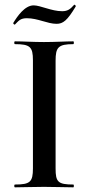

<svg xmlns="http://www.w3.org/2000/svg" viewBox="-20 -802 378 822"><path d="M44 -697C60 -713 67 -724 95 -724C142 -724 183 -700 222 -700C250 -700 268 -714 304 -774C306 -778 299 -784 297 -781C281 -763 270 -754 246 -754C201 -754 153 -779 124 -779C86 -779 54 -732 37 -704C35 -701 42 -695 44 -697ZM218 -81V-542C218 -599 229 -613 294 -613C297 -613 297 -625 294 -625C261 -625 218 -622 168 -622C121 -622 78 -625 44 -625C40 -625 40 -613 44 -613C109 -613 121 -601 121 -544V-81C121 -23 109 -12 44 -12C40 -12 40 0 44 0C78 0 121 -2 168 -2C218 -2 259 0 294 0C297 0 297 -12 294 -12C228 -12 218 -23 218 -81Z"/></svg>

Font: Cormorant SC Semi
Style: Regular
Weight: 600
Designer: Christian Thalmann (Catharsis Fonts)
Version: Version 1.000;PS 001.000;hotconv 1.0.70;makeotf.lib2.5.58329